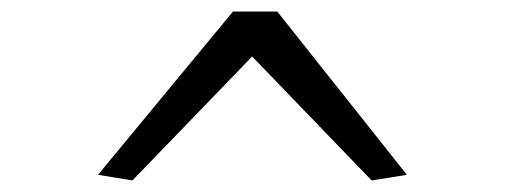

<svg xmlns="http://www.w3.org/2000/svg" viewBox="-20 -709 873 332"><path d="M209 -397 149.4 -406.7 382.8 -689H459.5L683.6 -406.7L622.6 -397L416 -611.3Z"/></svg>

Font: Kameron Medium
Style: Regular
Weight: 500
Designer: Vernon Adams
Foundry: Vernon Adams
Version: Version 1.100